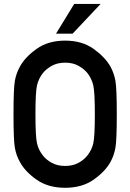

<svg xmlns="http://www.w3.org/2000/svg" viewBox="-20 -917 641 944"><path d="M46.4 -355Q46.4 -483.4 53.2 -520.5Q60.1 -557.6 77.6 -588.9Q102.5 -635.3 159.4 -676.3Q216.3 -717.3 300.3 -717.3Q383.8 -717.3 440.7 -676.3Q497.6 -635.3 523.4 -588.9Q540.5 -557.6 547.4 -520.5Q554.2 -483.4 554.2 -355Q554.2 -226.6 547.4 -189.5Q540.5 -152.3 523.4 -121.1Q497.6 -74.2 440.7 -33.9Q383.8 6.3 300.3 6.3Q216.3 6.3 159.4 -33.9Q102.5 -74.2 77.6 -121.1Q60.1 -152.3 53.2 -189.5Q46.4 -226.6 46.4 -355ZM154.3 -355Q154.3 -245.1 161.9 -212.4Q169.4 -179.7 190.4 -153.3Q206.5 -131.8 234.4 -116.5Q262.2 -101.1 300.3 -101.1Q338.4 -101.1 366.2 -116.5Q394 -131.8 410.2 -153.3Q431.2 -179.7 438.7 -212.4Q446.3 -245.1 446.3 -355Q446.3 -464.4 438.7 -497.1Q431.2 -529.8 410.2 -557.1Q394 -577.6 366.2 -593.3Q338.4 -608.9 300.3 -608.9Q262.2 -608.9 234.4 -593.3Q206.5 -577.6 190.4 -557.1Q169.4 -529.8 161.9 -497.1Q154.3 -464.4 154.3 -355ZM255.4 -751.5 344.7 -897.5H474.6L336.9 -751.5Z"/></svg>

Font: Alte DIN 1451 Mittelschrift
Style: Regular
Weight: 400
Designer: Peter Wiegel
Foundry: Peter Wiegel
Version: Version 1.002 September 20, 2019